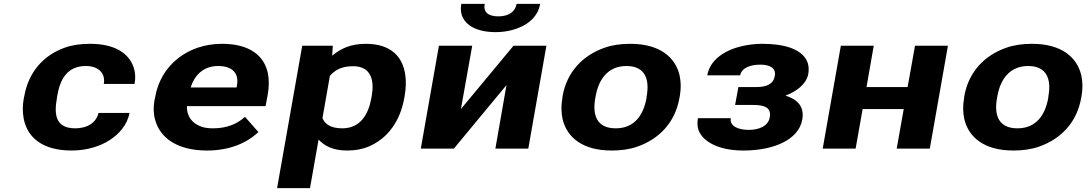

<svg xmlns="http://www.w3.org/2000/svg" viewBox="-20 -763 5587 986"><path d="M272 -257 274 -271C288 -353 323 -424 421 -424C486 -424 523 -386 513 -332H671C677 -363 675 -392 666 -418C641 -491 567 -538 443 -538C394 -538 351 -532 312 -518C203 -479 127 -393 105 -271L102 -257C95 -220 96 -184 102 -152C121 -57 198 10 348 10C426 10 495 -12 544 -44C591 -74 634 -122 645 -183H486C474 -133 429 -104 366 -104C266 -104 257 -174 272 -257Z M1307 -85 1238 -163C1199 -127 1145 -104 1075 -104C1053 -104 1033 -106 1016 -112C968 -128 938 -165 940 -218H1344L1355 -278C1362 -317 1362 -353 1356 -385C1338 -476 1263 -538 1121 -538C1075 -538 1034 -531 995 -518C883 -479 799 -390 777 -265L773 -246C767 -211 768 -177 777 -146C803 -54 891 10 1043 10C1160 10 1248 -29 1307 -85ZM1197 -326 1195 -314H959C978 -373 1021 -424 1100 -424C1173 -424 1208 -387 1197 -326Z M1686 -477 1689 -528H1532L1403 203H1572L1616 -46C1646 -14 1690 10 1762 10C1802 10 1839 4 1872 -10C1971 -51 2035 -141 2056 -259L2058 -270C2065 -310 2066 -347 2061 -380C2048 -469 1991 -538 1858 -538C1781 -538 1728 -513 1686 -477ZM1738 -104C1680 -104 1650 -124 1636 -156L1674 -373C1700 -404 1736 -423 1793 -423C1887 -423 1903 -349 1889 -270L1887 -259C1873 -180 1833 -104 1738 -104Z M2617 -528 2347 -203 2405 -528H2234L2141 0H2311L2581 -326L2524 0H2693L2786 -528ZM2540 -679C2488 -679 2461 -700 2469 -743H2349C2345 -722 2346 -702 2352 -684C2371 -630 2433 -598 2526 -598C2556 -598 2585 -602 2611 -609C2681 -628 2741 -670 2754 -743H2633C2626 -702 2591 -679 2540 -679Z M2869 -269 2868 -259C2861 -220 2862 -185 2869 -152C2891 -58 2971 10 3121 10C3169 10 3213 4 3253 -10C3365 -49 3447 -134 3469 -259L3471 -269C3478 -308 3477 -343 3470 -376C3448 -470 3367 -538 3217 -538C3169 -538 3125 -532 3085 -518C2973 -479 2891 -394 2869 -269ZM3301 -269 3300 -259C3285 -176 3241 -104 3142 -104C3042 -104 3022 -175 3037 -259L3039 -269C3053 -351 3099 -424 3197 -424C3296 -424 3316 -352 3301 -269Z M3933 -160C3925 -116 3879 -96 3825 -96C3773 -96 3726 -114 3733 -156H3564C3559 -127 3562 -103 3573 -82C3605 -24 3688 10 3798 10C3878 10 3951 -5 4003 -32C4050 -56 4090 -93 4100 -149C4112 -217 4074 -253 4014 -272C4067 -292 4121 -329 4131 -384C4135 -409 4133 -431 4124 -450C4095 -511 4009 -538 3895 -538C3860 -538 3826 -534 3794 -527C3709 -508 3627 -461 3612 -376H3781C3788 -415 3835 -431 3884 -431C3935 -431 3966 -413 3959 -373C3952 -332 3918 -316 3864 -316H3772L3755 -224H3848C3909 -224 3942 -209 3933 -160Z M4755 0 4848 -528H4679L4641 -316H4430L4467 -528H4298L4205 0H4374L4410 -203H4621L4585 0Z M4932 -269 4931 -259C4924 -220 4925 -185 4932 -152C4954 -58 5034 10 5184 10C5232 10 5276 4 5316 -10C5428 -49 5510 -134 5532 -259L5534 -269C5541 -308 5540 -343 5533 -376C5511 -470 5430 -538 5280 -538C5232 -538 5188 -532 5148 -518C5036 -479 4954 -394 4932 -269ZM5364 -269 5363 -259C5348 -176 5304 -104 5205 -104C5105 -104 5085 -175 5100 -259L5102 -269C5116 -351 5162 -424 5260 -424C5359 -424 5379 -352 5364 -269Z"/></svg>

Font: Asimov
Style: XWidIt
Weight: 500
Designer: Google
Version: Version 2.000980; 2014